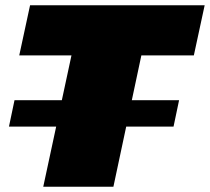

<svg xmlns="http://www.w3.org/2000/svg" viewBox="-20 -708 796 728"><path d="M14 -228 35 -328H659L638 -228ZM144 0 251 -498H53L94 -688H756L715 -498H516L410 0Z"/></svg>

Font: Saira Expanded Black
Style: Italic
Weight: 900
Width: 7
Italic angle: -12°
Designer: Hector Gatti with collaboration of the Omnibus-Type team
Foundry: Omnibus-Type
Version: Version 1.101